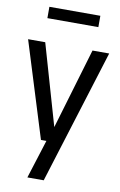

<svg xmlns="http://www.w3.org/2000/svg" viewBox="-103 -799 672 1076"><g transform="rotate(10 233.0 -261.5)"><path d="M171 0 2 -543.5H99.5L232 -84L368.5 -543.5H463.5L225.5 220H132.5L202 0ZM88 -678.5V-743H378V-678.5Z"/></g></svg>

Font: Encode Sans Condensed Medium
Style: Regular
Weight: 500
Width: 3
Designer: Multiple Designers
Foundry: Impallari Type
Version: Version 3.000; ttfautohint (v1.8.3) -l 8 -r 50 -G 200 -x 14 